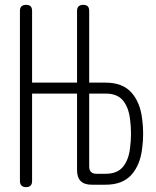

<svg xmlns="http://www.w3.org/2000/svg" viewBox="-20 -760 640 790"><path d="M297 -375H112V-15Q112 -3 106 3.5Q100 10 87 10Q75 10 68.5 3.5Q62 -3 62 -15V-715Q62 -728 68.5 -734Q75 -740 87 -740Q100 -740 106 -734Q112 -728 112 -715V-420H297V-715Q297 -728 303.5 -734Q310 -740 322 -740Q335 -740 341 -734Q347 -728 347 -715V-420H415Q484 -420 520.5 -379.5Q557 -339 565 -270Q569 -240 569 -210Q569 -180 565 -150Q557 -81 520.5 -40.5Q484 0 415 0H357Q327 0 312 -15Q297 -30 297 -60ZM347 -75Q347 -60 354.5 -52.5Q362 -45 377 -45H415Q462 -45 485.5 -73Q509 -101 515 -150Q519 -180 519 -210Q519 -240 515 -270Q509 -319 485.5 -347Q462 -375 415 -375H347Z"/></svg>

Font: Maple Mono Thin
Style: Regular
Weight: 250
Monospace: yes
Designer: subframe7536
Version: Version 7.000